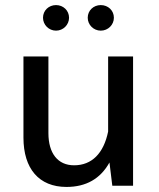

<svg xmlns="http://www.w3.org/2000/svg" viewBox="-20 -738 631 763"><path d="M150.9 -667.5C150.9 -639.6 173.8 -616.2 202.6 -616.2C231.4 -616.2 254.4 -639.6 254.4 -667.5C254.4 -696.3 231.4 -717.8 202.6 -717.8C173.8 -717.8 150.9 -696.3 150.9 -667.5ZM328.6 -667.5C328.6 -639.6 351.6 -616.2 380.4 -616.2C409.7 -616.2 432.6 -639.6 432.6 -667.5C432.6 -696.3 409.7 -717.8 380.4 -717.8C351.6 -717.8 328.6 -696.3 328.6 -667.5ZM73.2 -190.9C73.2 -67.9 134.8 4.9 244.1 4.9C321.8 4.9 378.9 -27.3 415 -92.3L426.3 0H508.8V-513.7H409.7V-215.3C392.1 -128.9 345.2 -81.1 274.4 -81.1C209.5 -81.1 172.4 -128.9 172.4 -209V-513.7H73.2Z"/></svg>

Font: Estedad Medium
Style: Regular
Weight: 500
Designer: Amin Abedi
Version: Version 7.3